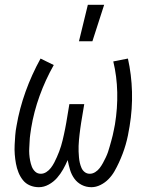

<svg xmlns="http://www.w3.org/2000/svg" viewBox="-20 -772 640 800"><path d="M142 8Q122 8 104.5 0.5Q87 -7 75.5 -21.5Q64 -36 57 -53.5Q50 -71 46.5 -90Q43 -109 41.5 -128.5Q40 -148 41 -168Q42 -188 43.5 -208Q45 -228 49 -248Q61 -319 86.5 -390Q112 -461 149 -528L204 -501Q169 -439 145 -372.5Q121 -306 110 -239Q108 -225 106 -211.5Q104 -198 103.5 -184Q103 -170 102 -156.5Q101 -143 102 -129.5Q103 -116 105.5 -103Q108 -90 112.5 -78Q117 -66 126.5 -57Q136 -48 150 -48Q162 -48 173 -55Q184 -62 192 -72.5Q200 -83 206 -94.5Q212 -106 217 -117.5Q222 -129 226.5 -140.5Q231 -152 234.5 -164Q238 -176 241 -188Q244 -200 246.5 -212Q249 -224 251.5 -236Q254 -248 256 -260L269 -338H331L318 -260Q316 -248 314.5 -236Q313 -224 311.5 -212Q310 -200 309 -188Q308 -176 307.5 -164Q307 -152 307.5 -140.5Q308 -129 309 -117Q310 -105 312.5 -94Q315 -83 319.5 -72.5Q324 -62 333 -55Q342 -48 354 -48Q366 -48 377 -55Q388 -62 395.5 -72Q403 -82 409 -93Q415 -104 420.5 -115.5Q426 -127 430 -138.5Q434 -150 437 -161.5Q440 -173 443.5 -184.5Q447 -196 449.5 -207.5Q452 -219 454.5 -231Q457 -243 459 -254Q470 -321 468.5 -387.5Q467 -454 452 -516L513 -528Q528 -461 530 -389.5Q532 -318 520 -246Q517 -227 513 -207.5Q509 -188 503.5 -169Q498 -150 491 -131.5Q484 -113 475.5 -94.5Q467 -76 457 -58.5Q447 -41 432.5 -26Q418 -11 399 -1.5Q380 8 361 8Q339 8 320.5 -1.5Q302 -11 290 -27.5Q278 -44 272 -64Q266 -84 262 -105Q254 -86 243 -66.5Q232 -47 217.5 -30.5Q203 -14 183 -3Q163 8 142 8ZM309 -600 346 -752H414L365 -600Z"/></svg>

Font: Iosevka Light Extended Oblique
Style: Regular
Weight: 300
Width: 7
Italic angle: -9°
Monospace: yes
Designer: Belleve Invis
Foundry: Belleve Invis
Version: Version 32.5.0; ttfautohint (v1.8.4)